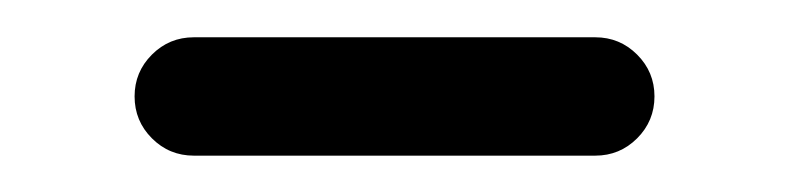

<svg xmlns="http://www.w3.org/2000/svg" viewBox="-20 -291 422 103"><path d="M84 -271H299.3Q312.5 -271 321.8 -261.7Q331.1 -252.4 331.1 -239.3Q331.1 -226.1 321.8 -216.8Q312.5 -207.5 299.3 -207.5H84Q70.8 -207.5 61.5 -216.8Q52.2 -226.1 52.2 -239.3Q52.2 -252.4 61.5 -261.7Q70.8 -271 84 -271Z"/></svg>

Font: Chilanka
Style: Regular
Weight: 400
Designer: Santhosh Thottingal <santhosh.thottingal@gmail.com>
Foundry: Swathanthra Malayalam Computing(SMC)
Version: Version 1.3; 20181103